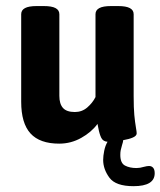

<svg xmlns="http://www.w3.org/2000/svg" viewBox="-20 -476 540 646"><path d="M500.5 106.9Q500.5 150.4 429.2 150.4Q369.1 150.4 348.1 121.8Q327.1 93.3 327.1 62Q327.1 48.8 330.6 31.5Q334 14.2 341.8 1Q326.7 0 320.6 -12.5Q314.5 -24.9 310.5 -46.9L308.1 -59.1Q287.6 -31.2 253.2 -12Q218.8 7.3 179.2 7.3Q113.8 7.3 82.5 -27.1Q51.3 -61.5 51.3 -133.8V-428.2Q51.3 -441.9 64 -448.7Q76.7 -455.6 103.5 -455.6H127.4Q154.3 -455.6 167 -448.7Q179.7 -441.9 179.7 -428.2V-153.3Q179.7 -126.5 191.9 -112.8Q204.1 -99.1 231.9 -99.1Q255.9 -99.1 273.7 -114.5Q291.5 -129.9 301.3 -149.4V-428.2Q301.3 -441.9 314 -448.7Q326.7 -455.6 353.5 -455.6H377.4Q404.3 -455.6 417 -448.7Q429.7 -441.9 429.7 -428.2V-153.3Q429.7 -112.3 431.9 -89.1Q434.1 -65.9 437.5 -45.9Q439.9 -32.7 439.9 -27.3Q439.9 -19 427.2 -13.4Q414.6 -7.8 394.5 -4.4Q394.5 0.5 390.6 12.2Q387.7 22.5 386.2 29.1Q384.8 35.6 384.8 45.4Q384.8 72.8 400.6 81.1Q416.5 89.4 439 89.4Q451.2 89.4 463.9 85.4Q474.6 82.5 481.4 82.5Q490.2 82.5 495.4 88.6Q500.5 94.7 500.5 106.9Z"/></svg>

Font: Jaldi
Style: Bold
Weight: 400
Designer: Pablo Cosgaya and Nicolas Silva
Foundry: Omnibus-Type
Version: Version 1.007